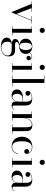

<svg xmlns="http://www.w3.org/2000/svg" viewBox="1678 -2478 1060 4456"><g transform="rotate(90 2208.0 -250.0)"><path d="M303.5 -102 169 -451H254.5V-460H13.5V-451H70L259.5 10H269L458.5 -451H527V-460H354.5V-451H447.5Z M625 -700C625 -667 652 -640 685 -640C718 -640 745 -667 745 -700C745 -733 718 -760 685 -760C652 -760 625 -733 625 -700ZM587.5 -9V0H801.5V-9H739.5V-460H587.5V-451H649.5V-9Z M885 -72C885 -25 923.5 -1 985.5 6.5C937.5 10 853 40.5 853 125C853 219.5 954.5 260 1071.5 260C1184.5 260 1289 203.5 1289 82C1289 -53.5 1205 -70.5 1130 -70.5C1101.5 -70.5 1085 -69.5 1050 -69.5C995.5 -69.5 953.5 -71.5 953.5 -106C953.5 -142 1001.5 -161.5 1042 -166C1047 -165.5 1052 -165.5 1057 -165.5C1138 -165.5 1231 -207.5 1231 -318C1231 -354 1221 -383 1204.5 -405C1232 -444 1270.5 -456 1299 -456C1330 -456 1351.5 -440 1362 -420C1352 -427.5 1338.5 -431.5 1325.5 -431.5C1301.5 -431.5 1275 -418.5 1275 -385C1275 -352 1300.5 -334.5 1325.5 -334.5C1350.5 -334.5 1378.5 -347 1378.5 -389.5C1378.5 -427.5 1347.5 -465 1298.5 -465C1270 -465 1228.5 -452 1199.5 -412C1165 -453 1108.5 -469.5 1057 -469.5C976 -469.5 878 -428.5 878 -318C878 -228.5 942 -184 1009 -170.5C938.5 -160 885 -128.5 885 -72ZM972 -318C972 -392 998 -460.5 1057 -460.5C1116 -460.5 1142 -392 1142 -318C1142 -244 1116 -174.5 1057 -174.5C978 -174.5 972 -244 972 -318ZM948 114.5C948 67.5 957 33.5 999.5 7.5C1010 8.5 1021.5 9 1033.5 9H1145C1210 9 1269 43 1269 104.5C1269 191.5 1187 249.5 1083.5 249.5C991 249.5 948 178 948 114.5Z M1483.5 -700C1483.5 -667 1510.5 -640 1543.5 -640C1576.5 -640 1603.5 -667 1603.5 -700C1603.5 -733 1576.5 -760 1543.5 -760C1510.5 -760 1483.5 -733 1483.5 -700ZM1446 -9V0H1660V-9H1598V-460H1446V-451H1508V-9Z M1732.5 -9V0H1986.5V-9H1904.5V-750H1732.5V-741H1815V-9Z M2276 -254C2134 -254 2056 -202.5 2056 -113.5C2056 -37.5 2112 10 2198.5 10C2279.5 10 2325 -39 2340 -117V-76C2340 -7 2383 10 2430 10C2477 10 2514.5 -16.5 2532 -53L2527.5 -61C2513 -29.5 2483.5 -8 2462.5 -8C2435 -8 2429 -27.5 2429 -50.5V-304.5C2429 -385.5 2407.5 -468 2270 -468C2179 -468 2091 -428 2091 -366C2091 -330 2115 -311 2145.5 -311C2173 -311 2202.5 -328 2202.5 -368C2202.5 -402 2174 -421 2145.5 -421C2140 -421 2134 -420 2128.5 -418C2158 -443.5 2207 -457.5 2251 -457.5C2331 -457.5 2340 -376.5 2340 -304.5V-254ZM2228 -8.5C2175.5 -8.5 2157.5 -69 2157.5 -119C2157.5 -173.5 2188 -246 2276 -246H2340V-181.5C2340 -61 2286 -8.5 2228 -8.5Z M2567 -9V0H2780V-9H2718V-223.5C2718 -311.5 2744 -458 2873 -458C2928.5 -458 2934 -390.5 2934 -306.5V-9H2872V0H3085.5V-9H3023.5V-319C3023.5 -406 3000 -470 2883.5 -470C2772 -470 2731.5 -384 2718 -301.5V-460H2567V-451H2629.5V-9Z M3560.5 -138H3551C3524 -59 3475.5 -2 3387.5 -2C3281.5 -2 3258 -115.5 3258 -230C3258 -324 3278.5 -460 3396 -460C3453 -460 3513 -431.5 3534 -380C3524 -389 3511 -393.5 3496.5 -393.5C3466 -393.5 3439.5 -374.5 3439.5 -339.5C3439.5 -299.5 3471.5 -283.5 3496.5 -283.5C3527 -283.5 3550.5 -304.5 3550.5 -340.5C3550.5 -410.5 3488 -470 3386 -470C3235 -470 3153 -360 3153 -230C3153 -80 3250 10 3381 10C3482 10 3534.5 -53.5 3560.5 -138Z M3688 -700C3688 -667 3715 -640 3748 -640C3781 -640 3808 -667 3808 -700C3808 -733 3781 -760 3748 -760C3715 -760 3688 -733 3688 -700ZM3650.5 -9V0H3864.5V-9H3802.5V-460H3650.5V-451H3712.5V-9Z M4159 -254C4017 -254 3939 -202.5 3939 -113.5C3939 -37.5 3995 10 4081.5 10C4162.5 10 4208 -39 4223 -117V-76C4223 -7 4266 10 4313 10C4360 10 4397.5 -16.5 4415 -53L4410.5 -61C4396 -29.5 4366.5 -8 4345.5 -8C4318 -8 4312 -27.5 4312 -50.5V-304.5C4312 -385.5 4290.5 -468 4153 -468C4062 -468 3974 -428 3974 -366C3974 -330 3998 -311 4028.5 -311C4056 -311 4085.5 -328 4085.5 -368C4085.5 -402 4057 -421 4028.5 -421C4023 -421 4017 -420 4011.5 -418C4041 -443.5 4090 -457.5 4134 -457.5C4214 -457.5 4223 -376.5 4223 -304.5V-254ZM4111 -8.5C4058.5 -8.5 4040.5 -69 4040.5 -119C4040.5 -173.5 4071 -246 4159 -246H4223V-181.5C4223 -61 4169 -8.5 4111 -8.5Z"/></g></svg>

Font: Bodoni* 24
Style: Regular
Weight: 400
Version: Version 2.3